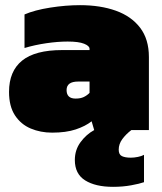

<svg xmlns="http://www.w3.org/2000/svg" viewBox="-20 -504 627 744"><path d="M182 10Q137 10 99 -6Q61 -22 38 -57Q15 -92 15 -148Q15 -228 65.5 -269Q116 -310 221 -310H327V-315Q327 -326 306 -334.5Q285 -343 242 -343Q204 -343 159.5 -336.5Q115 -330 75 -318V-448Q114 -465 174.5 -474.5Q235 -484 290 -484Q369 -484 429 -462.5Q489 -441 523 -396.5Q557 -352 557 -283V0H489Q468 16 454 35Q440 54 440 76Q440 95 452.5 101Q465 107 487 107Q500 107 514.5 104Q529 101 538 96V202Q521 208 488.5 214Q456 220 418 220Q350 220 310 195Q270 170 270 116Q270 77 292 47Q314 17 345 0L335 -34Q311 -15 273.5 -2.5Q236 10 182 10ZM273 -122Q292 -122 304.5 -128Q317 -134 327 -144V-188H283Q238 -188 238 -155Q238 -122 273 -122Z"/></svg>

Font: Boz Display
Style: Regular
Weight: 900
Version: Version 2.000; ttfautohint (v1.8.3)